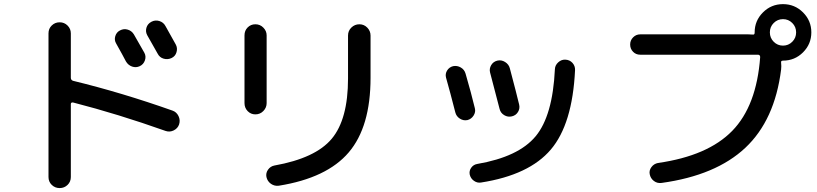

<svg xmlns="http://www.w3.org/2000/svg" viewBox="-20 -870 4040 949"><path d="M573.2 -719.7Q591.8 -729.5 611.3 -723.6Q630.9 -717.8 641.6 -700.2Q686.5 -620.1 693.4 -609.4Q703.1 -591.8 696.3 -571.8Q689.5 -551.8 670.9 -543Q652.3 -534.2 632.8 -541Q613.3 -547.9 602.5 -566.4Q601.6 -568.4 583 -603Q564.5 -637.7 554.2 -654.8Q543.9 -671.9 549.8 -691.4Q555.7 -710.9 573.2 -719.7ZM797.9 -741.2Q842.8 -661.1 848.6 -650.4Q858.4 -632.8 852.5 -612.3Q846.7 -591.8 827.6 -583Q808.6 -574.2 788.6 -580.1Q768.6 -585.9 758.8 -605.5L708 -695.3Q698.2 -712.9 703.6 -732.4Q709 -752 728 -762.2Q747.1 -772.5 767.6 -766.1Q788.1 -759.8 797.9 -741.2ZM219.7 4.9V-705.1Q219.7 -728.5 235.8 -744.1Q252 -759.8 274.9 -759.8Q297.9 -759.8 314 -743.7Q330.1 -727.5 330.1 -705.1V-485.4Q330.1 -474.6 340.8 -470.7Q582 -412.1 833 -323.2Q852.5 -316.4 862.3 -296.4Q872.1 -276.4 865.2 -254.9Q858.4 -235.4 838.9 -225.6Q819.3 -215.8 798.8 -222.7Q562.5 -306.6 341.8 -363.3Q330.1 -365.2 330.1 -355.5V4.9Q330.1 28.3 314 43.9Q297.9 59.6 274.9 59.6Q252 59.6 235.8 43.9Q219.7 28.3 219.7 4.9Z M1811.5 -694.3V-485.4Q1811.5 -243.2 1703.6 -116.7Q1595.7 9.8 1358.4 47.9Q1336.9 50.8 1319.3 38.6Q1301.8 26.4 1296.9 4.9Q1293 -14.6 1304.7 -31.2Q1316.4 -47.9 1335.9 -51.8Q1539.1 -87.9 1619.6 -184.1Q1700.2 -280.3 1700.2 -482.4V-694.3Q1700.2 -717.8 1716.8 -733.9Q1733.4 -750 1756.3 -750Q1779.3 -750 1795.4 -733.4Q1811.5 -716.8 1811.5 -694.3ZM1242.2 -304.7Q1219.7 -304.7 1204.1 -320.8Q1188.5 -336.9 1188.5 -360.4V-695.3Q1188.5 -718.8 1204.1 -734.4Q1219.7 -750 1242.2 -750Q1265.6 -750 1281.7 -733.4Q1297.9 -716.8 1297.9 -695.3V-360.4Q1297.9 -337.9 1281.7 -321.3Q1265.6 -304.7 1242.2 -304.7Z M2774.4 -575.2Q2795.9 -574.2 2809.6 -559.1Q2823.2 -543.9 2822.3 -523.4Q2809.6 -256.8 2702.6 -130.9Q2595.7 -4.9 2357.4 32.2Q2338.9 35.2 2322.8 23.9Q2306.6 12.7 2301.8 -6.8Q2297.9 -25.4 2309.1 -41Q2320.3 -56.6 2338.9 -59.6Q2543 -94.7 2627.4 -196.3Q2711.9 -297.9 2722.7 -528.3Q2723.6 -547.9 2739.3 -562Q2754.9 -576.2 2774.4 -575.2ZM2230.5 -314.5Q2205.1 -414.1 2184.6 -486.3Q2179.7 -504.9 2189.9 -521.5Q2200.2 -538.1 2219.7 -543Q2239.3 -546.9 2257.3 -536.6Q2275.4 -526.4 2281.2 -505.9Q2309.6 -408.2 2327.1 -335Q2332 -316.4 2320.8 -298.8Q2309.6 -281.2 2290 -276.4Q2270.5 -272.5 2252.9 -283.7Q2235.4 -294.9 2230.5 -314.5ZM2449.2 -332Q2422.9 -434.6 2402.3 -511.7Q2397.5 -530.3 2407.7 -547.9Q2418 -565.4 2438 -570.3Q2458 -575.2 2476.6 -563.5Q2495.1 -551.8 2500 -532.2Q2534.2 -403.3 2545.9 -353.5Q2550.8 -334 2540.5 -316.9Q2530.3 -299.8 2510.3 -294.9Q2490.2 -290 2472.2 -300.8Q2454.1 -311.5 2449.2 -332Z M3804.2 -663.6Q3823.2 -644.5 3850.1 -644.5Q3877 -644.5 3896 -663.6Q3915 -682.6 3915 -710Q3915 -737.3 3896 -756.3Q3877 -775.4 3850.1 -775.4Q3823.2 -775.4 3804.2 -756.3Q3785.2 -737.3 3785.2 -710Q3785.2 -682.6 3804.2 -663.6ZM3849.6 -570.3Q3838.9 -570.3 3840.8 -559.6Q3842.8 -543 3840.8 -526.4Q3809.6 -276.4 3664.1 -139.6Q3518.6 -2.9 3250 34.2Q3228.5 37.1 3211.9 24.4Q3195.3 11.7 3191.4 -8.8Q3187.5 -27.3 3199.7 -43.9Q3211.9 -60.5 3232.4 -64.5Q3478.5 -99.6 3599.1 -223.1Q3719.7 -346.7 3737.3 -587.9Q3737.3 -599.6 3725.6 -599.6H3144.5Q3123 -599.6 3108.9 -614.3Q3094.7 -628.9 3094.7 -649.9Q3094.7 -670.9 3109.4 -685.5Q3124 -700.2 3144.5 -700.2H3678.7Q3691.4 -700.2 3699.2 -699.2Q3710 -697.3 3710 -708V-710Q3710 -767.6 3751 -808.6Q3792 -849.6 3850.1 -849.6Q3908.2 -849.6 3949.2 -808.6Q3990.2 -767.6 3990.2 -710Q3990.2 -652.3 3949.2 -611.3Q3908.2 -570.3 3849.6 -570.3Z"/></svg>

Font: Rounded-X Mgen+ 1mn medium
Style: Regular
Weight: 500
Designer: [Source Han Sans]
Ryoko NISHIZUKA  (kana & ideographs); Paul D. Hunt (Latin, Greek & Cyrillic); Wenlong ZHANG  (bopomofo
Version: Version 1.059.20150602